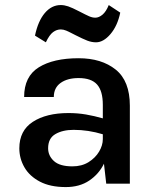

<svg xmlns="http://www.w3.org/2000/svg" viewBox="-20 -727 616 760"><path d="M240.5 13.5Q179 13.5 138 -8Q97 -29.5 76.8 -64.5Q56.5 -99.5 56.5 -140Q56.5 -210 110 -244.8Q163.5 -279.5 251 -279.5Q287 -279.5 320.5 -273.8Q354 -268 387 -258.5V-312Q387 -367 364.2 -392.5Q341.5 -418 291 -418Q247 -418 220 -398.8Q193 -379.5 193 -343H75.5Q75.5 -424.5 133.5 -460.5Q191.5 -496.5 291 -496.5Q382 -496.5 438 -451.5Q494 -406.5 494 -308.5V0H400.5L391.5 -79Q371.5 -38 333.2 -12.2Q295 13.5 240.5 13.5ZM170.5 -140Q170.5 -110.5 193.5 -89.5Q216.5 -68.5 266.5 -68.5Q303.5 -68.5 330.5 -85.2Q357.5 -102 372.2 -126.8Q387 -151.5 387 -176.5V-195.5Q329.5 -213 271.5 -213Q228 -213 199.2 -196.2Q170.5 -179.5 170.5 -140ZM161.5 -559.5 118.5 -586Q130.5 -643.5 157.2 -675.2Q184 -707 220.5 -707Q234.5 -707 250 -701.8Q265.5 -696.5 293.5 -682Q320.5 -668 333 -662.5Q345.5 -657 357.5 -657Q371.5 -657 385.8 -669Q400 -681 410.5 -707L456 -677Q445 -624.5 417.2 -592Q389.5 -559.5 360 -559.5Q343 -559.5 325.5 -566.2Q308 -573 278.5 -588Q253.5 -601 242.2 -605.8Q231 -610.5 220.5 -610.5Q204.5 -610.5 190 -599.8Q175.5 -589 161.5 -559.5Z"/></svg>

Font: Karla SemiBold
Style: Regular
Weight: 600
Designer: Jonathan Pinhorn
Version: Version 2.004; ttfautohint (v1.8.4.7-5d5b);gftools[0.9.33]